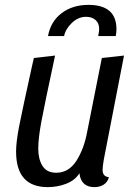

<svg xmlns="http://www.w3.org/2000/svg" viewBox="-20 -748 549 788"><path d="M401 -51Q401 -23 427 -21Q422 -1 406 9.5Q390 20 367 20Q340 20 324.5 5.5Q309 -9 306 -37Q288 -8 252 6Q216 20 176 20Q46 20 46 -126Q46 -166 59 -232Q72 -298 111 -475L119 -510L206 -520Q162 -315 149.5 -247.5Q137 -180 137 -137Q137 -95 154.5 -67Q172 -39 211 -39Q262 -39 293.5 -88Q325 -137 338 -208L398 -510L489 -520L406 -93Q401 -63 401 -51ZM387 -629Q387 -653 372 -666Q357 -679 333 -679Q301 -679 275 -654Q249 -629 243 -600H177Q188 -660 233 -694Q278 -728 343 -728Q458 -728 458 -628Q458 -615 455 -600H383Q387 -619 387 -629Z"/></svg>

Font: Sansita Light Italic
Style: Regular
Weight: 300
Italic angle: -11°
Designer: Pablo Cosgaya
Foundry: Omnibus-Type
Version: Version 1.006